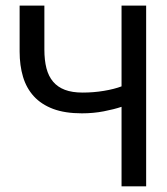

<svg xmlns="http://www.w3.org/2000/svg" viewBox="-20 -658 590 678"><path d="M409.2 -280.8V0H496.1V-638.2H409.2V-353C391.9 -346.5 371.2 -341.2 346.9 -337.2C322.7 -333.1 297.7 -331.1 272 -331.1C247.2 -331.1 226.3 -334.3 209.2 -340.8C192.1 -347.3 178.2 -356.9 167.5 -369.6C156.7 -382.3 148.9 -398.1 144 -417C139.2 -435.9 136.7 -457.8 136.7 -482.9V-638.2H49.3V-476.1C49.3 -443.2 53.3 -413.4 61.3 -386.7C69.3 -360 82 -337.1 99.6 -317.9C117.2 -298.7 139.9 -283.9 167.7 -273.4C195.6 -263 229.3 -257.8 269 -257.8C296.4 -257.8 322.2 -260.2 346.4 -264.9C370.7 -269.6 391.6 -274.9 409.2 -280.8Z"/></svg>

Font: CodeNewRoman Nerd Font Mono
Style: Regular
Weight: 400
Monospace: yes
Designer: Sam Radian
Foundry: Code New Roman
Version: Version 2.00 November 29, 2014;Nerd Fonts 3.2.1